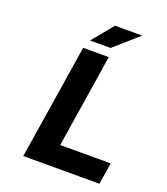

<svg xmlns="http://www.w3.org/2000/svg" viewBox="-149 -933 899 1036"><g transform="rotate(20 300.0 -415.0)"><path d="M231.9 -709 332 -830.1H487.8L350.1 -709ZM106.9 0 210.9 -659.2H357.9L273.9 -124H564L543.9 0Z"/></g></svg>

Font: Office Code Pro Bold Italic
Style: Regular
Weight: 700
Italic angle: -9°
Designer: Nathan Rutzky & Paul D. Hunt
Foundry: Adobe Systems Incorporated
Version: Version 1.004;PS 001.004;hotconv 1.0.70;makeotf.lib2.5.58329